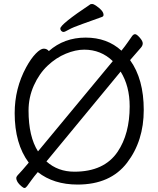

<svg xmlns="http://www.w3.org/2000/svg" viewBox="-20 -900 785 955"><path d="M488 -816Q439 -798 390.5 -781Q342 -764 322 -752.5Q302 -741 296 -741Q290 -741 285 -746Q280 -751 280 -758Q280 -779 430 -879Q432 -880 439 -880Q446 -880 460 -870Q495 -846 495 -826Q495 -819 488 -816ZM366 18Q247 18 168 -44Q150 -23 136 -3.5Q122 16 115 25.5Q108 35 102 35Q96 35 86 26Q61 5 61 -15Q61 -22 73.5 -34.5Q86 -47 123 -91Q53 -185 53 -337Q53 -460 110 -565Q134 -609 158 -633.5Q182 -658 197.5 -658Q213 -658 223 -646Q299 -713 406 -713Q513 -713 584 -648Q602 -670 616 -690.5Q630 -711 637 -720.5Q644 -730 652 -730Q660 -730 675 -713Q690 -696 690 -684.5Q690 -673 680.5 -662.5Q671 -652 627 -601Q695 -507 695 -353Q695 -199 612 -90.5Q529 18 366 18ZM541 -596Q482 -653 399 -653Q356 -653 307.5 -633Q259 -613 217 -573.5Q175 -534 148.5 -475Q122 -416 122 -350Q122 -221 169 -147ZM211 -97Q268 -46 350 -46Q498 -46 565 -145Q625 -234 625 -371Q625 -472 580 -544Z"/></svg>

Font: QiushuiShotai
Style: Regular
Weight: 600
Designer: Fontworks Inc.
Foundry: Fontworks Inc.
Version: Version 1.250